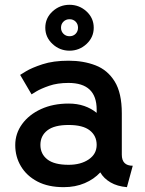

<svg xmlns="http://www.w3.org/2000/svg" viewBox="-20 -774 607 805"><path d="M247.1 10.7Q182.1 10.7 137 -12.9Q91.8 -36.6 67.9 -76.7Q43.9 -116.7 43.9 -165.5Q43.9 -214.4 72.8 -253.9Q101.6 -293.5 152.1 -316.7Q202.6 -339.8 267.6 -339.8Q303.7 -339.8 333.3 -329.6Q362.8 -319.3 385.3 -300.8V-314.5Q385.3 -426.3 267.1 -426.3Q220.7 -426.3 186 -414.3Q151.4 -402.3 131.8 -390.4Q112.3 -378.4 112.3 -378.4L64.5 -460Q64.5 -460 88.6 -474.9Q112.8 -489.7 158.2 -504.6Q203.6 -519.5 267.6 -519.5Q330.1 -519.5 380.6 -500Q431.2 -480.5 460.9 -432.4Q490.7 -384.3 490.7 -298.8V-125.5Q490.7 -79.1 536.6 -79.1L512.2 10.7Q471.7 7.3 443.4 -9.3Q415 -25.9 400.4 -51.3Q374.5 -22.9 335.2 -6.1Q295.9 10.7 247.1 10.7ZM385.3 -166.5Q385.3 -204.6 356.4 -227.3Q327.6 -250 267.6 -250Q207.5 -250 178.5 -227.3Q149.4 -204.6 149.4 -166.5Q149.4 -128.4 178.5 -105.7Q207.5 -83 267.6 -83Q318.8 -83 352.1 -105.7Q385.3 -128.4 385.3 -166.5ZM169.9 -657.7Q169.9 -698.2 200.2 -726.1Q230.5 -753.9 271.5 -753.9Q312.5 -753.9 342.8 -726.1Q373 -698.2 373 -657.7Q373 -617.7 342.8 -589.6Q312.5 -561.5 271.5 -561.5Q230.5 -561.5 200.2 -589.6Q169.9 -617.7 169.9 -657.7ZM235.8 -657.7Q235.8 -642.6 246.1 -632.3Q256.3 -622.1 271.5 -622.1Q287.1 -622.1 297.1 -632.3Q307.1 -642.6 307.1 -657.7Q307.1 -673.3 297.1 -683.3Q287.1 -693.4 271.5 -693.4Q256.3 -693.4 246.1 -683.3Q235.8 -673.3 235.8 -657.7Z"/></svg>

Font: Giphurs Medium
Style: Regular
Weight: 500
Version: Version 0.920; ttfautohint (v1.8.4.7-5d5b)